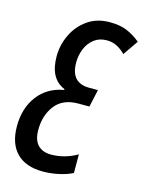

<svg xmlns="http://www.w3.org/2000/svg" viewBox="-112 -793 664 872"><g transform="rotate(15 220.0 -357.0)"><path d="M175 10Q95 10 52 -33.5Q9 -77 9 -159Q9 -244 53 -302Q97 -360 174 -373V-377Q101 -407 101 -512Q101 -565 124 -613.5Q147 -662 190.5 -693Q234 -724 295 -724Q345 -724 378 -709.5Q411 -695 440 -671L391 -600Q371 -620 350 -630.5Q329 -641 303 -641Q268 -641 243.5 -622Q219 -603 206.5 -572.5Q194 -542 194 -508Q194 -412 281 -412H322L304 -330H252Q179 -330 143 -283Q107 -236 107 -168Q107 -120 129.5 -97Q152 -74 191 -74Q225 -74 256 -83Q287 -92 314 -108V-20Q286 -6 249 2Q212 10 175 10Z"/></g></svg>

Font: Noto Sans ExtraCondensed Medium
Style: Italic
Weight: 500
Width: 2
Italic angle: -12°
Designer: Monotype Design Team
Foundry: Monotype Imaging Inc.
Version: Version 2.013; ttfautohint (v1.8.4.7-5d5b)